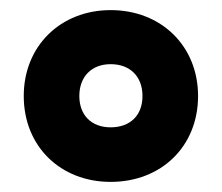

<svg xmlns="http://www.w3.org/2000/svg" viewBox="-20 -744 439 380"><path d="M199 -384C299 -384 372 -454 372 -554C372 -653 299 -724 199 -724C100 -724 27 -653 27 -554C27 -454 100 -384 199 -384ZM199 -492C161 -492 137 -516 137 -554C137 -592 161 -617 199 -617C238 -617 262 -592 262 -554C262 -516 238 -492 199 -492Z"/></svg>

Font: Noto Sans SemiCondensed Black
Style: Italic
Weight: 900
Width: 4
Italic angle: -12°
Designer: Monotype Design Team
Foundry: Monotype Imaging Inc.
Version: Version 2.013